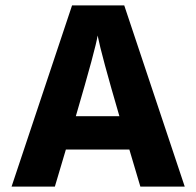

<svg xmlns="http://www.w3.org/2000/svg" viewBox="-20 -694 730 714"><path d="M184 0H23L248 -674H442L667 0H502L461 -138H225ZM343 -562Q337 -518 262 -262H424Q357 -491 343 -562Z"/></svg>

Font: Hind Jalandhar
Style: Bold
Weight: 700
Designer: Namrata Goyal
Foundry: Indian Type Foundry
Version: Version 0.702;PS 1.0;hotconv 1.0.81;makeotf.lib2.5.63406